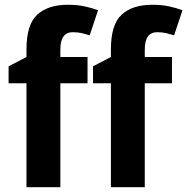

<svg xmlns="http://www.w3.org/2000/svg" viewBox="-20 -785 785 805"><path d="M347 -436H233V0H91V-436H16V-507L91 -546V-578Q91 -682 136 -723.5Q181 -765 265 -765Q303 -765 334 -758.5Q365 -752 391 -742L356 -637Q340 -642 323 -646Q306 -650 285 -650Q233 -650 233 -577V-546H347ZM701 -436H587V0H445V-436H370V-507L445 -546V-578Q445 -682 490 -723.5Q535 -765 619 -765Q657 -765 688 -758.5Q719 -752 745 -742L710 -637Q694 -642 677 -646Q660 -650 639 -650Q587 -650 587 -577V-546H701Z"/></svg>

Font: Noto Sans SemiCondensed
Style: Bold
Weight: 700
Width: 4
Designer: Monotype Design Team
Foundry: Monotype Imaging Inc.
Version: Version 2.013; ttfautohint (v1.8.4.7-5d5b)